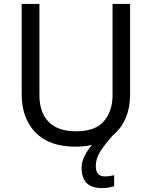

<svg xmlns="http://www.w3.org/2000/svg" viewBox="-20 -734 771 974"><path d="M466 107Q466 136 478 148.5Q490 161 511 161Q528 161 539.5 158.5Q551 156 559 155V211Q545 215 531 217.5Q517 220 497 220Q444 220 419 194Q394 168 394 117Q394 86 410 55.5Q426 25 447 1Q408 10 362 10Q229 10 159.5 -62.5Q90 -135 90 -254V-714H180V-251Q180 -164 226.5 -116Q273 -68 367 -68Q464 -68 507.5 -119.5Q551 -171 551 -252V-714H640V-252Q640 -189 618 -136Q596 -83 552 -47Q508 3 487 37.5Q466 72 466 107Z"/></svg>

Font: Noto Sans Hanunoo
Style: Regular
Weight: 400
Designer: Monotype Design Team
Foundry: Monotype Imaging Inc.
Version: Version 2.003; ttfautohint (v1.8.4.7-5d5b)